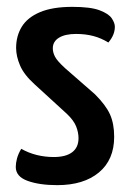

<svg xmlns="http://www.w3.org/2000/svg" viewBox="-20 -530 376 560"><path d="M147 10Q95 10 60.5 -2.5Q26 -15 26 -43Q26 -54 29.5 -67.5Q33 -81 42 -96Q63 -84 87 -78Q111 -72 137 -72Q172 -72 190.5 -86Q209 -100 209 -127Q209 -144 202 -161.5Q195 -179 175 -198L81 -284Q50 -312 38.5 -339Q27 -366 27 -390Q27 -425 43.5 -452Q60 -479 96.5 -494.5Q133 -510 191 -510Q244 -510 270.5 -500Q297 -490 306 -476.5Q315 -463 315 -452Q315 -428 296 -406Q275 -419 252 -425Q229 -431 202 -431Q170 -431 152 -420Q134 -409 134 -389Q134 -377 140.5 -364.5Q147 -352 170 -331L257 -255Q289 -223 301 -196Q313 -169 313 -131Q313 -64 268.5 -27Q224 10 147 10Z"/></svg>

Font: Yanone Kaffeesatz Medium
Style: Regular
Weight: 500
Designer: Yanone (Cyrillic: Daniel Pouzeot, Huerta Tipografica, and Cyreal)
Foundry: Yanone
Version: Version 2.003